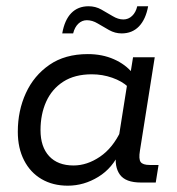

<svg xmlns="http://www.w3.org/2000/svg" viewBox="-20 -578 562 608"><path d="M194.7 10Q147.3 10 111.6 -10.9Q75.9 -31.8 56.2 -70.4Q36.4 -108.9 36.4 -160.7Q36.4 -227.6 61.9 -283.1Q87.3 -338.7 136.6 -372.7Q185.8 -406.7 258.1 -406.7Q303.8 -406.7 340.7 -390.4Q377.6 -374.1 400.1 -346.2L392 -338.7L401.3 -396.7H470L423.1 -100.7Q418.7 -74.2 425.5 -64.9Q432.3 -55.6 454 -55.6H482.1L473.2 0H426.4Q377.6 0 359.6 -25.1Q341.6 -50.2 348.2 -92.1L352 -116L360.1 -99Q337 -45.9 291.4 -18Q245.8 10 194.7 10ZM212.8 -54Q255.8 -54 296.7 -81.8Q337.5 -109.6 363 -164.2L355 -136.6L384.3 -321.3L385.3 -303.2Q366.1 -321.1 335.2 -331.9Q304.2 -342.7 270.7 -342.7Q216.6 -342.7 180.4 -319.4Q144.2 -296 126.2 -256Q108.3 -216.1 108.3 -165.8Q108.3 -113.1 135.6 -83.5Q163 -54 212.8 -54ZM365.2 -472.2Q344.3 -472.2 325.4 -482.8Q306.4 -493.4 289.4 -503.7Q272.4 -514 255 -514Q239.8 -514 228.2 -503.1Q216.6 -492.2 211.6 -472.2H177.1Q184.5 -514.7 205.7 -536.5Q226.9 -558.2 260.4 -558.2Q282.3 -558.2 300.7 -547.9Q319.2 -537.6 336.7 -527Q354.2 -516.4 370.6 -516.4Q386.5 -516.4 398.3 -527.6Q410.2 -538.8 414.6 -558.2H449.1Q441.5 -516.7 420.1 -494.4Q398.7 -472.2 365.2 -472.2Z"/></svg>

Font: Rokkitt SemiBold
Style: Italic
Weight: 600
Italic angle: -9°
Designer: Vernon Adams
Foundry: Vernon Adams
Version: Version 3.103